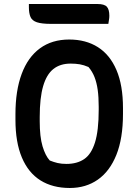

<svg xmlns="http://www.w3.org/2000/svg" viewBox="-20 -917 690 957"><path d="M325 -720Q408 -720 468 -682Q528 -644 560.5 -568Q593 -492 593 -378V-350Q593 -227 560 -145Q527 -63 467.5 -21.5Q408 20 328 20Q242 20 181.5 -18Q121 -56 89 -132Q57 -208 57 -320V-348Q57 -465 88 -548.5Q119 -632 179 -676Q239 -720 325 -720ZM178 -313Q178 -235 192 -188Q206 -141 228 -117Q248 -109 267 -104.5Q286 -100 311 -100Q364 -100 399.5 -124Q435 -148 453.5 -207Q472 -266 472 -370V-385Q472 -433 467 -469Q462 -505 451 -533Q440 -561 421 -583Q398 -593 377.5 -596.5Q357 -600 332 -600Q280 -600 246 -573Q212 -546 195 -487.5Q178 -429 178 -334ZM124 -897H466Q500 -897 512.5 -883.5Q525 -870 525 -838Q525 -828 523 -817Q521 -806 520 -798H234Q188 -798 164 -806Q140 -814 132 -832.5Q124 -851 124 -881Q124 -885 124 -889.5Q124 -894 124 -897Z"/></svg>

Font: Recursive Casual SemiBold
Style: Regular
Weight: 600
Version: Version 1.047